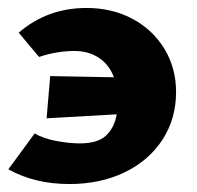

<svg xmlns="http://www.w3.org/2000/svg" viewBox="-20 -454 494 482"><path d="M422 -223Q422 -156 388 -103.5Q354 -51 293 -21.5Q232 8 154 8Q67 8 1 -29L67 -119Q89 -106 122 -100Q155 -94 180 -94Q225 -94 246 -113.5Q267 -133 273 -167L97 -157L106 -263L266 -260Q254 -292 228 -309Q202 -326 168 -326Q122 -326 78 -311L27 -372Q99 -434 197 -434Q262 -434 313 -406.5Q364 -379 393 -331Q422 -283 422 -223Z"/></svg>

Font: Ysabeau Ultrabold
Style: Regular
Weight: 800
Designer: Christian Thalmann (Catharsis Fonts)
Version: Version 0.003